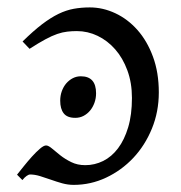

<svg xmlns="http://www.w3.org/2000/svg" viewBox="-20 -489 492 523"><path d="M241.7 -234.9Q241.7 -221.2 237.3 -209Q232.9 -196.8 225.3 -187.7Q217.8 -178.7 207.5 -173.3Q197.3 -168 185.1 -168Q163.1 -168 153.6 -180.2Q144 -192.4 144 -214.8Q144 -228.5 148.4 -240.7Q152.8 -252.9 160.6 -262Q168.5 -271 178.5 -276.1Q188.5 -281.2 200.2 -281.2Q241.7 -281.2 241.7 -234.9ZM180.7 14.6Q165 14.6 149.4 10.3Q133.8 5.9 118.7 0.5Q103.5 -4.9 89.1 -9.3Q74.7 -13.7 62 -13.7Q58.1 -13.7 52.5 -9.8Q46.9 -5.9 41 1.5Q35.6 -3.4 33.2 -6.3Q30.8 -9.3 26.4 -13.2Q33.7 -22.5 44.7 -36.1Q55.7 -49.8 67.1 -62.5Q78.6 -75.2 88.9 -84Q99.1 -92.8 105.5 -92.8Q111.8 -92.8 121.6 -84.5Q131.3 -76.2 144.3 -65.9Q157.2 -55.7 174.1 -47.4Q190.9 -39.1 212.4 -39.1Q237.8 -39.1 261 -50.5Q284.2 -62 301.5 -85Q318.8 -107.9 329.1 -142.1Q339.4 -176.3 339.4 -222.2Q339.4 -263.7 326.9 -297.4Q314.5 -331.1 293.7 -354.7Q272.9 -378.4 245.8 -391.4Q218.8 -404.3 189.5 -404.3Q175.8 -404.3 163.1 -402.8Q150.4 -401.4 136 -396.5Q121.6 -391.6 103.5 -381.8Q85.4 -372.1 60.5 -356L41.5 -376Q70.8 -404.8 94.5 -422.9Q118.2 -440.9 139.4 -451.2Q160.6 -461.4 181.2 -465.1Q201.7 -468.8 224.6 -468.8Q260.3 -468.8 294.2 -452.9Q328.1 -437 354.5 -407.2Q380.9 -377.4 396.7 -334.5Q412.6 -291.5 412.6 -237.3Q412.6 -184.6 393.8 -138.7Q375 -92.8 343 -58.8Q311 -24.9 269 -5.1Q227.1 14.6 180.7 14.6Z"/></svg>

Font: Noto Serif Devanagari
Style: Regular
Weight: 400
Designer: Monotype Design Team
Foundry: Monotype Imaging Inc.
Version: Version 1.01